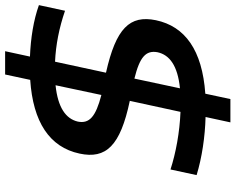

<svg xmlns="http://www.w3.org/2000/svg" viewBox="-105 -710 920 750"><g transform="rotate(-90 355.0 -335.0)"><path d="M688 -541 710 -643C651 -664 582 -675 509 -678L530 -775H439L418 -677C254 -666 155 -602 130 -484C108 -381 160 -325 336 -288L293 -90C214 -93 133 -108 68 -129L46 -27C115 -6 196 6 273 8L252 105H343L364 7C534 -5 627 -72 651 -186C672 -288 620 -342 446 -381L489 -580C555 -577 621 -564 688 -541ZM255 -491C266 -538 310 -569 397 -578L359 -399C274 -421 246 -446 255 -491ZM385 -92 423 -270C508 -249 534 -225 526 -180C516 -133 474 -101 385 -92Z"/></g></svg>

Font: LT Wave Medium
Style: Italic
Weight: 500
Designer: Daniel Lyons
Version: Version 2.5 (Glyphs App)